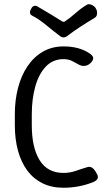

<svg xmlns="http://www.w3.org/2000/svg" viewBox="-20 -886 495 906"><path d="M280 0Q224 0 181 -21Q138 -42 109 -81Q80 -120 65 -174.5Q50 -229 50 -295V-347Q50 -413 65 -471Q80 -529 109.5 -573Q139 -617 182 -642Q225 -667 280 -667Q353 -667 401 -635Q417 -625 419.5 -614.5Q422 -604 409 -590Q397 -578 382.5 -575.5Q368 -573 354 -580Q340 -588 321.5 -597.5Q303 -607 280 -607Q229 -607 195.5 -571Q162 -535 146 -476Q130 -417 130 -347V-295Q130 -190 167 -130Q204 -70 280 -70Q310 -70 338.5 -80Q367 -90 391 -97Q404 -102 415.5 -94Q427 -86 438 -64Q445 -51 439.5 -41.5Q434 -32 418 -26Q385 -13 350 -6.5Q315 0 280 0ZM432 -846Q437 -839 438 -830Q439 -821 436.5 -813.5Q434 -806 427 -802Q387 -778 358 -759Q329 -740 297 -716Q280 -703 263 -716Q231 -740 198 -767.5Q165 -795 132 -812Q122 -817 121.5 -826.5Q121 -836 128 -846V-847Q134 -857 143 -858.5Q152 -860 161 -853Q190 -836 218.5 -819Q247 -802 275 -784Q277 -783 280 -783Q283 -783 285 -784Q313 -803 337 -824.5Q361 -846 389 -863Q398 -869 411.5 -863.5Q425 -858 432 -847Z"/></svg>

Font: Winky Sans Light
Style: Regular
Weight: 300
Designer: Simon Atzbach
Foundry: typofactur
Version: Version 1.205